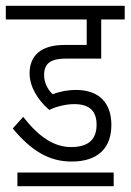

<svg xmlns="http://www.w3.org/2000/svg" viewBox="-30 -642 450 662"><path d="M226 -283C280 -283 303 -258 303 -212C303 -163 277 -135 215 -135C156 -135 104 -170 50 -239L14 -199C78 -122 139 -85 217 -85C309 -85 354 -133 354 -211C354 -284 315 -332 231 -332C206 -332 177 -327 152 -317C136 -331 122 -356 122 -383C122 -425 147 -440 198 -440H319V-575H400V-622H-10V-575H269V-487H192C111 -487 72 -450 72 -389C72 -342 102 -295 140 -263C169 -277 202 -283 226 -283ZM30 -47V0H362V-47Z"/></svg>

Font: Noto Sans Devanagari ExtraCondensed Light
Style: Regular
Weight: 300
Width: 2
Designer: Jelle Bosma - Monotype Design Team
Foundry: Monotype Imaging Inc.
Version: Version 2.004